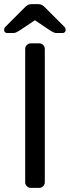

<svg xmlns="http://www.w3.org/2000/svg" viewBox="-36 -910 338 930"><path d="M0 0ZM86 -27V-673Q86 -684 94 -692Q102 -700 113 -700H154Q165 -700 173 -692Q181 -684 181 -673V-27Q181 -16 173 -8Q165 0 154 0H113Q102 0 94 -8Q86 -16 86 -27ZM185 -871 277 -779Q282 -774 282 -766Q282 -750 266 -750H240Q231 -750 225 -752.5Q219 -755 209 -761L133 -812L57 -761Q47 -755 41 -752.5Q35 -750 26 -750H0Q-16 -750 -16 -766Q-16 -774 -11 -779L81 -871Q91 -882 99 -886Q107 -890 118 -890H148Q159 -890 167 -886Q175 -882 185 -871Z"/></svg>

Font: Hezaedrus
Style: Regular
Weight: 400
Designer: Hubert & Fischer
Foundry: Hubert & Fischer
Version: Version 1.10;September 3, 2019;FontCreator 11.5.0.2425 64-bi